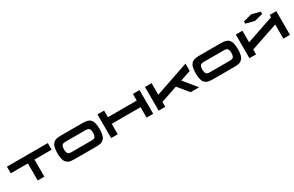

<svg xmlns="http://www.w3.org/2000/svg" viewBox="276 -2934 7524 4917"><g transform="rotate(-30 4037.5 -476.0)"><path d="M1237.3 -700.2V-504.4H730.5V0H534.7V-504.4H27.8V-700.2Z M2218.3 -700.2Q2260.7 -700.2 2282 -699.7Q2303.2 -699.2 2339.8 -696.3Q2376.5 -693.4 2395.5 -687.3Q2414.6 -681.2 2442.9 -669.2Q2471.2 -657.2 2486.1 -639.9Q2501 -622.6 2519.3 -596.2Q2537.6 -569.8 2546.1 -535.4Q2554.7 -501 2561 -454.1Q2567.4 -407.2 2567.4 -350.1Q2567.4 -276.9 2557.1 -220.7Q2546.9 -164.6 2533 -127.7Q2519 -90.8 2489.5 -65.7Q2460 -40.5 2437.5 -27.8Q2415 -15.1 2370.6 -8.8Q2326.2 -2.4 2299.3 -1.5Q2272.5 -0.5 2217.8 -0.5H1668.5Q1613.8 -0.5 1586.9 -1.5Q1560.1 -2.4 1515.6 -8.8Q1471.2 -15.1 1448.7 -27.8Q1426.3 -40.5 1396.7 -65.7Q1367.2 -90.8 1353.3 -127.7Q1339.4 -164.6 1329.1 -220.7Q1318.8 -276.9 1318.8 -350.1Q1318.8 -407.2 1325.2 -454.1Q1331.5 -501 1340.1 -535.4Q1348.6 -569.8 1366.9 -596.2Q1385.3 -622.6 1400.1 -639.9Q1415 -657.2 1443.6 -669.2Q1472.2 -681.2 1491.2 -687.3Q1510.3 -693.4 1546.9 -696.3Q1583.5 -699.2 1604.7 -699.7Q1626 -700.2 1668.5 -700.2ZM2220.2 -195.8Q2253.4 -195.8 2269.8 -197Q2286.1 -198.2 2310.1 -205.8Q2334 -213.4 2345.2 -229Q2356.4 -244.6 2365.2 -274.7Q2374 -304.7 2374 -349.6Q2374 -394.5 2365.2 -424.6Q2356.4 -454.6 2345.2 -470.2Q2334 -485.8 2310.1 -493.4Q2286.1 -501 2269.8 -502.2Q2253.4 -503.4 2220.2 -503.4H1668.5Q1635.3 -503.4 1618.9 -502.2Q1602.5 -501 1578.6 -493.4Q1554.7 -485.8 1543.5 -470.2Q1532.2 -454.6 1523.4 -424.6Q1514.6 -394.5 1514.6 -349.6Q1514.6 -304.7 1523.4 -274.7Q1532.2 -244.6 1543.5 -229Q1554.7 -213.4 1578.6 -205.8Q1602.5 -198.2 1618.9 -197Q1635.3 -195.8 1668.5 -195.8Z M3753.9 -700.2H3949.7V0H3753.9V-308.6H2901.4V0H2705.6V-700.2H2901.4V-504.4H3753.9Z M5308.6 -700.2V-483.4L4997.1 -378.4L5308.6 0H5057.6L4799.8 -311.5L4306.2 -145V0H4110.4V-700.2H4306.2V-357.4Z M6308.6 -700.2Q6351.1 -700.2 6372.3 -699.7Q6393.6 -699.2 6430.2 -696.3Q6466.8 -693.4 6485.8 -687.3Q6504.9 -681.2 6533.2 -669.2Q6561.5 -657.2 6576.4 -639.9Q6591.3 -622.6 6609.6 -596.2Q6627.9 -569.8 6636.5 -535.4Q6645 -501 6651.4 -454.1Q6657.7 -407.2 6657.7 -350.1Q6657.7 -276.9 6647.5 -220.7Q6637.2 -164.6 6623.3 -127.7Q6609.4 -90.8 6579.8 -65.7Q6550.3 -40.5 6527.8 -27.8Q6505.4 -15.1 6460.9 -8.8Q6416.5 -2.4 6389.6 -1.5Q6362.8 -0.5 6308.1 -0.5H5758.8Q5704.1 -0.5 5677.2 -1.5Q5650.4 -2.4 5606 -8.8Q5561.5 -15.1 5539.1 -27.8Q5516.6 -40.5 5487.1 -65.7Q5457.5 -90.8 5443.6 -127.7Q5429.7 -164.6 5419.4 -220.7Q5409.2 -276.9 5409.2 -350.1Q5409.2 -407.2 5415.5 -454.1Q5421.9 -501 5430.4 -535.4Q5439 -569.8 5457.3 -596.2Q5475.6 -622.6 5490.5 -639.9Q5505.4 -657.2 5533.9 -669.2Q5562.5 -681.2 5581.5 -687.3Q5600.6 -693.4 5637.2 -696.3Q5673.8 -699.2 5695.1 -699.7Q5716.3 -700.2 5758.8 -700.2ZM6310.5 -195.8Q6343.8 -195.8 6360.1 -197Q6376.5 -198.2 6400.4 -205.8Q6424.3 -213.4 6435.5 -229Q6446.8 -244.6 6455.6 -274.7Q6464.4 -304.7 6464.4 -349.6Q6464.4 -394.5 6455.6 -424.6Q6446.8 -454.6 6435.5 -470.2Q6424.3 -485.8 6400.4 -493.4Q6376.5 -501 6360.1 -502.2Q6343.8 -503.4 6310.5 -503.4H5758.8Q5725.6 -503.4 5709.2 -502.2Q5692.9 -501 5668.9 -493.4Q5645 -485.8 5633.8 -470.2Q5622.6 -454.6 5613.8 -424.6Q5605 -394.5 5605 -349.6Q5605 -304.7 5613.8 -274.7Q5622.6 -244.6 5633.8 -229Q5645 -213.4 5668.9 -205.8Q5692.9 -198.2 5709.2 -197Q5725.6 -195.8 5758.8 -195.8Z M7994.1 -700.2V-0.5H7798.3V-418L6991.7 -145.5V-0.5H6795.9V-700.2H6991.7V-357.4L7798.3 -632.8V-700.2ZM7645 -887.2V-820.3L7395.5 -755.9L7145.5 -820.3V-887.2L7395.5 -951.7Z"/></g></svg>

Font: Donpoligrafbum
Style: Bold
Weight: 700
Designer: Sasha Pavljenko
Version: Version 1.002;Fontself Maker 3.5.8